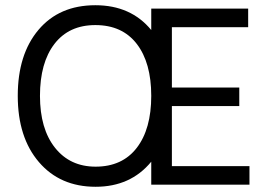

<svg xmlns="http://www.w3.org/2000/svg" viewBox="-20 -707 1023 735"><path d="M346 -69Q448 -69 503.5 -141Q559 -213 559 -340Q559 -467 503.5 -539Q448 -611 345 -611Q244 -611 188.5 -539Q133 -467 133 -340Q133 -214 190.5 -141.5Q248 -69 346 -69ZM638 -71H935V0H559V-88Q480 8 346 8Q210 8 129 -86.5Q48 -181 48 -340Q48 -499 127.5 -593Q207 -687 345 -687Q481 -687 559 -592V-674H930V-603H638V-372H896V-301H638Z"/></svg>

Font: Hind
Style: Regular
Weight: 400
Designer: Manushi Parikh, Satya Rajpurohit
Foundry: Indian Type Foundry
Version: Version 2.000;PS 1.0;hotconv 1.0.79;makeotf.lib2.5.61930